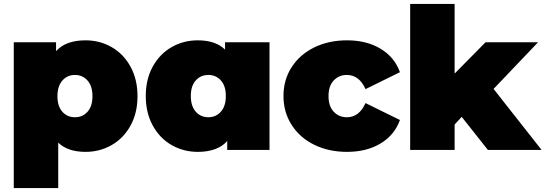

<svg xmlns="http://www.w3.org/2000/svg" viewBox="-20 -762 2773 976"><path d="M547.5 -522.5C507.2 -545.5 463 -557 415 -557C347.7 -557 297.7 -538.7 265 -502V-547H50V194H276V-37C308 -5.7 354.3 10 415 10C463 10 507.2 -1.5 547.5 -24.5C587.8 -47.5 619.8 -80.5 643.5 -123.5C667.2 -166.5 679 -216.3 679 -273C679 -329.7 667.2 -379.7 643.5 -423C619.8 -466.3 587.8 -499.5 547.5 -522.5ZM425 -194C408.3 -175.3 387 -166 361 -166C335 -166 313.7 -175.3 297 -194C280.3 -212.7 272 -239 272 -273C272 -307 280.3 -333.5 297 -352.5C313.7 -371.5 335 -381 361 -381C387 -381 408.3 -371.5 425 -352.5C441.7 -333.5 450 -307 450 -273C450 -239 441.7 -212.7 425 -194Z M1350 -547H1124V-510C1092 -541.3 1045.7 -557 985 -557C937 -557 892.8 -545.5 852.5 -522.5C812.2 -499.5 780.2 -466.5 756.5 -423.5C732.8 -380.5 721 -330.7 721 -274C721 -217.3 732.8 -167.3 756.5 -124C780.2 -80.7 812.2 -47.5 852.5 -24.5C892.8 -1.5 937 10 985 10C1052.3 10 1102.3 -8.3 1135 -45V0H1350ZM1103 -194.5C1086.3 -175.5 1065 -166 1039 -166C1013 -166 991.7 -175.5 975 -194.5C958.3 -213.5 950 -240 950 -274C950 -308 958.3 -334.3 975 -353C991.7 -371.7 1013 -381 1039 -381C1065 -381 1086.3 -371.7 1103 -353C1119.7 -334.3 1128 -308 1128 -274C1128 -240 1119.7 -213.5 1103 -194.5Z M1577.5 -26C1626.5 -2 1682 10 1744 10C1810.7 10 1867.7 -4.3 1915 -33C1962.3 -61.7 1995 -101.3 2013 -152L1838 -238C1816.7 -190 1785 -166 1743 -166C1716.3 -166 1694.2 -175.3 1676.5 -194C1658.8 -212.7 1650 -239.3 1650 -274C1650 -308 1658.8 -334.3 1676.5 -353C1694.2 -371.7 1716.3 -381 1743 -381C1785 -381 1816.7 -357 1838 -309L2013 -395C1995 -445.7 1962.3 -485.3 1915 -514C1867.7 -542.7 1810.7 -557 1744 -557C1682 -557 1626.5 -545 1577.5 -521C1528.5 -497 1490.2 -463.5 1462.5 -420.5C1434.8 -377.5 1421 -328.7 1421 -274C1421 -219.3 1434.8 -170.3 1462.5 -127C1490.2 -83.7 1528.5 -50 1577.5 -26Z M2327 -168 2460 0H2733L2489 -310L2715 -547H2448L2291 -388V-742H2065V0H2291V-129Z"/></svg>

Font: Montserrat Custom Black
Style: Regular
Weight: 900
Designer: Julieta Ulanovsky
Foundry: Julieta Ulanovsky
Version: Version 7.200